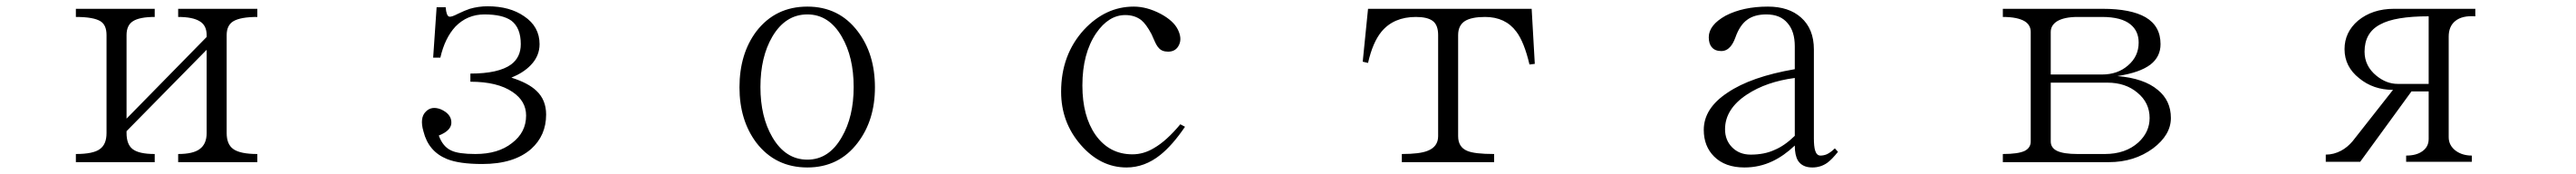

<svg xmlns="http://www.w3.org/2000/svg" viewBox="-20 -505 8040 543"><path d="M216.8 1H462.9V-24.4Q413.1 -24.4 393.6 -40Q375 -54.7 375 -89.8V-95.7L625 -349.6V-89.8Q625 -55.7 603.5 -40Q583 -24.4 536.1 -24.4V1H783.2V-24.4Q729.5 -24.4 708 -40Q687.5 -54.7 687.5 -89.8V-395.5Q687.5 -425.8 708 -438.5Q730.5 -452.1 783.2 -452.1V-477.5H536.1V-452.1Q582 -452.1 603.5 -438.5Q625 -425.8 625 -395.5V-389.6L375 -134.8V-395.5Q375 -425.8 394.5 -438.5Q415 -452.1 462.9 -452.1V-477.5H216.8V-452.1Q272.5 -452.1 293.9 -438.5Q312.5 -426.8 312.5 -395.5V-89.8Q312.5 -54.7 292 -40Q271.5 -24.4 216.8 -24.4Z M1349.6 -82Q1391.6 -98.6 1388.7 -126Q1386.7 -150.4 1355.5 -164.1Q1327.1 -174.8 1309.6 -157.2Q1289.1 -137.7 1301.8 -94.7Q1317.4 -32.2 1375 -8.8Q1413.1 6.8 1485.4 6.8Q1584 6.8 1637.7 -40Q1684.6 -82 1684.6 -147.5Q1684.6 -193.4 1654.3 -221.7Q1628.9 -246.1 1576.2 -262.7Q1614.3 -278.3 1636.7 -301.8Q1664.1 -330.1 1664.1 -367.2Q1664.1 -421.9 1616.2 -454.1Q1571.3 -485.4 1502 -485.4Q1473.6 -485.4 1446.3 -477.5Q1431.6 -472.7 1409.2 -461.9Q1388.7 -451.2 1381.8 -453.1Q1373 -456.1 1371.1 -482.4H1342.8L1332 -325.2H1354.5Q1368.2 -385.7 1401.4 -421.9Q1438.5 -460 1492.2 -460Q1548.8 -460 1576.2 -440.4Q1605.5 -418 1605.5 -367.2Q1605.5 -326.2 1575.2 -303.7Q1536.1 -275.4 1448.2 -275.4V-250Q1533.2 -250 1580.1 -217.8Q1622.1 -189.5 1622.1 -144.5Q1622.1 -91.8 1578.1 -58.6Q1535.2 -24.4 1463.9 -24.4Q1411.1 -24.4 1388.7 -35.2Q1362.3 -46.9 1349.6 -82Z M2500 -484.4Q2400.4 -484.4 2340.8 -407.2Q2288.1 -336.9 2288.1 -232.4Q2288.1 -129.9 2340.8 -59.6Q2400.4 17.6 2500 17.6Q2598.6 17.6 2657.2 -59.6Q2710.9 -129.9 2710.9 -232.4Q2710.9 -336.9 2657.2 -407.2Q2598.6 -484.4 2500 -484.4ZM2500 -460Q2567.4 -460 2607.4 -390.6Q2644.5 -327.1 2644.5 -233.4Q2644.5 -140.6 2607.4 -77.1Q2567.4 -6.8 2500 -6.8Q2431.6 -6.8 2390.6 -77.1Q2353.5 -140.6 2353.5 -233.4Q2353.5 -327.1 2390.6 -390.6Q2431.6 -460 2500 -460Z M3678.7 -109.4 3664.1 -117.2Q3621.1 -65.4 3582 -43Q3549.8 -23.4 3514.6 -23.4Q3442.4 -23.4 3399.4 -84Q3358.4 -142.6 3358.4 -238.3Q3358.4 -337.9 3401.4 -401.4Q3440.4 -458 3492.2 -458Q3521.5 -458 3542 -442.4Q3557.6 -429.7 3574.2 -398.4L3582 -380.9Q3589.8 -362.3 3596.7 -355.5Q3606.4 -343.8 3626 -343.8Q3650.4 -343.8 3660.2 -365.2Q3669.9 -385.7 3656.2 -413.1Q3642.6 -440.4 3602.5 -461.9Q3559.6 -484.4 3518.6 -484.4Q3430.7 -484.4 3363.3 -412.1Q3292 -334 3292 -218.8Q3292 -123 3353.5 -52.7Q3415 17.6 3496.1 17.6Q3552.7 17.6 3601.6 -21.5Q3639.6 -51.8 3678.7 -109.4Z M4355.5 1H4643.6V-24.4Q4582 -24.4 4559.6 -34.2Q4531.2 -45.9 4531.2 -80.1V-395.5Q4531.2 -425.8 4552.7 -439.5Q4573.2 -452.1 4615.2 -452.1Q4678.7 -452.1 4712.9 -406.2Q4737.3 -374 4753.9 -303.7L4770.5 -305.7L4760.7 -477.5H4250L4233.4 -312.5L4250 -308.6Q4264.6 -373 4292 -406.2Q4330.1 -452.1 4399.4 -452.1Q4435.5 -452.1 4452.1 -439.5Q4468.8 -426.8 4468.8 -395.5V-80.1Q4468.8 -46.9 4435.5 -34.2Q4411.1 -24.4 4355.5 -24.4Z M5716.8 -31.2 5707 -42Q5694.3 -29.3 5681.6 -23.4Q5671.9 -19.5 5662.1 -19.5Q5650.4 -19.5 5645.5 -35.2Q5641.6 -47.9 5641.6 -73.2V-350.6Q5641.6 -415 5601.6 -450.2Q5563.5 -484.4 5498 -484.4Q5420.9 -484.4 5366.2 -456.1Q5313.5 -426.8 5313.5 -388.7Q5313.5 -368.2 5323.2 -357.4Q5333 -345.7 5352.5 -345.7Q5369.1 -345.7 5380.9 -359.4Q5389.6 -369.1 5396.5 -387.7Q5410.2 -426.8 5433.6 -443.4Q5456.1 -460 5493.2 -460Q5537.1 -460 5559.6 -432.6Q5582 -407.2 5582 -360.4V-289.1Q5445.3 -265.6 5372.1 -215.8Q5297.9 -167 5297.9 -99.6Q5297.9 -48.8 5330.1 -16.6Q5364.3 17.6 5424.8 17.6Q5471.7 17.6 5512.7 -2Q5547.9 -18.6 5582 -50.8Q5582 -20.5 5591.8 -3.9Q5605.5 17.6 5636.7 17.6Q5663.1 17.6 5683.6 2.9Q5698.2 -7.8 5716.8 -31.2ZM5582 -261.7V-81.1Q5549.8 -49.8 5518.6 -37.1Q5487.3 -22.5 5444.3 -22.5Q5409.2 -22.5 5386.7 -44.9Q5364.3 -67.4 5364.3 -101.6Q5364.3 -165 5432.6 -210Q5493.2 -250 5582 -261.7Z M6231.4 1H6562.5Q6641.6 1 6700.2 -42Q6755.9 -84 6755.9 -136.7Q6755.9 -191.4 6714.8 -224.6Q6671.9 -260.7 6588.9 -267.6Q6659.2 -278.3 6692.4 -303.7Q6723.6 -328.1 6723.6 -367.2Q6723.6 -423.8 6676.8 -451.2Q6630.9 -477.5 6543 -477.5H6231.4V-452.1Q6277.3 -452.1 6299.8 -438.5Q6318.4 -426.8 6318.4 -405.3V-63.5Q6318.4 -43.9 6299.8 -34.2Q6279.3 -24.4 6231.4 -24.4ZM6380.9 -272.5V-405.3Q6380.9 -425.8 6400.4 -438.5Q6422.9 -452.1 6464.8 -452.1H6541Q6601.6 -452.1 6629.9 -428.7Q6655.3 -408.2 6655.3 -372.1Q6655.3 -329.1 6622.1 -300.8Q6589.8 -272.5 6541 -272.5ZM6380.9 -247.1H6557.6Q6614.3 -247.1 6651.4 -215.8Q6689.5 -184.6 6689.5 -136.7Q6689.5 -92.8 6654.3 -60.5Q6614.3 -24.4 6549.8 -24.4H6464.8Q6420.9 -24.4 6400.4 -34.2Q6380.9 -43.9 6380.9 -63.5Z M7239.3 -22.5V0H7346.7L7506.8 -219.7H7560.5V-71.3Q7560.5 -46.9 7541 -33.2Q7522.5 -19.5 7490.2 -19.5V0H7695.3V-19.5Q7666 -19.5 7645.5 -34.2Q7623 -50.8 7623 -77.1V-390.6Q7623 -422.9 7643.6 -439.5Q7665 -457 7706.1 -454.1V-477.5H7452.1Q7384.8 -477.5 7339.8 -440.4Q7297.9 -404.3 7297.9 -351.6Q7297.9 -296.9 7343.8 -260.7Q7387.7 -224.6 7449.2 -224.6L7323.2 -64.5Q7307.6 -45.9 7288.1 -35.2Q7264.6 -22.5 7239.3 -22.5ZM7560.5 -454.1V-243.2H7463.9Q7428.7 -243.2 7397.5 -268.6Q7360.4 -298.8 7360.4 -343.8Q7360.4 -403.3 7409.2 -428.7Q7455.1 -454.1 7560.5 -454.1Z"/></svg>

Font: BatangChe
Style: Regular
Weight: 400
Monospace: yes
Version: Version 2.21